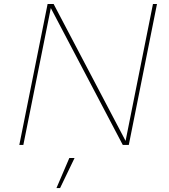

<svg xmlns="http://www.w3.org/2000/svg" viewBox="-20 -720 840 954"><path d="M620 0H590L232.5 -680L96 0H76L216.5 -700H246.5L604 -20L740 -700H760ZM278.5 214.5H260.5L324.5 65H350.5Z"/></svg>

Font: Argentum Sans Thin
Style: Italic
Weight: 100
Italic angle: -11°
Designer: Julieta Ulanovsky (font), Cristiano Sobral (main changes and remaster)
Foundry: Julieta Ulanovsky (font), Cristiano Sobral (main changes and remaster)
Version: Version 2.007;June 15, 2022;FontCreator 14.0.0.2814 64-bit; 